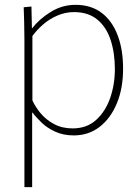

<svg xmlns="http://www.w3.org/2000/svg" viewBox="-20 -550 575 794"><path d="M81 -385Q81 -424 80 -456.5Q79 -489 78 -520L110 -523L112 -433H113Q142 -471 189.5 -500.5Q237 -530 292 -530Q356 -530 399.5 -497.5Q443 -465 466 -405.5Q489 -346 489 -266Q489 -184 463 -122Q437 -60 391.5 -25Q346 10 285 10Q243 10 209.5 -5Q176 -20 152.5 -42.5Q129 -65 115 -84H113V224H81ZM280 -19Q339 -19 377.5 -54Q416 -89 435.5 -144.5Q455 -200 455 -265Q455 -331 437.5 -384.5Q420 -438 382.5 -469Q345 -500 286 -500Q251 -500 218 -486Q185 -472 158.5 -449Q132 -426 114 -401V-135Q126 -108 148 -81.5Q170 -55 203.5 -37Q237 -19 280 -19Z"/></svg>

Font: Murecho Thin ExtraLight
Style: Regular
Weight: 250
Version: Version 1.010